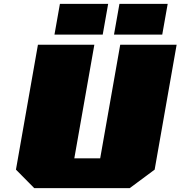

<svg xmlns="http://www.w3.org/2000/svg" viewBox="-20 -967 928 987"><path d="M260 -789 288 -947H536L508 -789ZM566 -789 594 -947H842L814 -789ZM156 0 62 -95 175 -737H465L362 -153H495L598 -737H888L775 -95L647 0Z"/></svg>

Font: Tomorrow ExtraBold
Style: Italic
Weight: 800
Italic angle: -10°
Designer: Tony de Marco, Monica Rizzolli
Foundry: Just in Type
Version: Version 2.002